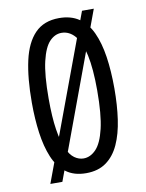

<svg xmlns="http://www.w3.org/2000/svg" viewBox="-82 -748 636 834"><g transform="rotate(-10 236.0 -330.5)"><path d="M72 28 338 -689H390L125 28ZM234 9Q180 9 145 -17.5Q110 -44 90.5 -91Q71 -138 62.5 -200Q54 -262 54 -333Q54 -442 71 -518Q88 -594 127.5 -634.5Q167 -675 234 -675Q286 -675 321.5 -651Q357 -627 378 -581.5Q399 -536 408.5 -473Q418 -410 418 -332Q418 -259 409 -196.5Q400 -134 379 -88Q358 -42 322.5 -16.5Q287 9 234 9ZM234 -56Q264 -56 289 -82Q314 -108 328.5 -169.5Q343 -231 343 -337Q343 -433 330 -493Q317 -553 292 -581.5Q267 -610 233 -610Q204 -610 180.5 -585.5Q157 -561 143 -502Q129 -443 129 -338Q129 -256 137.5 -201.5Q146 -147 160.5 -115Q175 -83 194 -69.5Q213 -56 234 -56Z"/></g></svg>

Font: Bricolage Grotesque 24pt Condensed Light
Style: Regular
Weight: 300
Width: 3
Designer: Mathieu Triay
Foundry: Atelier Triay
Version: Version 1.001;gftools[0.9.33.dev8+g029e19f]